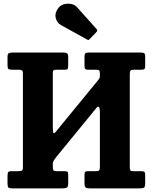

<svg xmlns="http://www.w3.org/2000/svg" viewBox="-20 -1040 844 1060"><path d="M531.5 -633.5Q531.5 -647.5 527.5 -651.2Q523.5 -655 509.5 -655H468Q454.5 -655 450.5 -659.2Q446.5 -663.5 446.5 -678V-724.5Q446.5 -741 451 -745.5Q455.5 -750 471.5 -750H756.5Q770 -750 775.8 -746.2Q781.5 -742.5 781.5 -728.5V-675.5Q781.5 -663 777.2 -659Q773 -655 759.5 -655H720.5Q705.5 -655 701 -650.8Q696.5 -646.5 696.5 -631V-116Q696.5 -103.5 699.8 -99.2Q703 -95 715.5 -95H759Q772.5 -95 777 -91Q781.5 -87 781.5 -73V-31.5Q781.5 -9.5 775.8 -4.8Q770 0 749 0H476.5Q459 0 452.8 -5Q446.5 -10 446.5 -28.5V-75Q446.5 -87 450.5 -91Q454.5 -95 466 -95H508Q522.5 -95 527 -99.5Q531.5 -104 531.5 -119.5V-417Q531.5 -444.5 525.8 -449.5Q520 -454.5 511 -442.5L290.5 -173Q284.5 -165 278 -155.5Q271.5 -146 271.5 -133V-120Q271.5 -105.5 274.8 -100.2Q278 -95 292.5 -95H335Q347.5 -95 352 -92Q356.5 -89 356.5 -76V-29Q356.5 -9.5 349.5 -4.8Q342.5 0 324 0H49Q32 0 26.8 -4.5Q21.5 -9 21.5 -27V-68.5Q21.5 -83.5 25 -89.2Q28.5 -95 43.5 -95H80Q95.5 -95 101 -98Q106.5 -101 106.5 -116V-634Q106.5 -647.5 101.8 -651.2Q97 -655 83.5 -655H46.5Q30.5 -655 26 -659.8Q21.5 -664.5 21.5 -681.5V-726.5Q21.5 -741.5 28.2 -745.8Q35 -750 49 -750H326.5Q342.5 -750 349.5 -746Q356.5 -742 356.5 -725V-676.5Q356.5 -662.5 352.8 -658.8Q349 -655 335.5 -655H292Q279 -655 275.2 -651.2Q271.5 -647.5 271.5 -634V-338Q271.5 -310 275.5 -305.5Q279.5 -301 290.5 -315.5L523 -599Q527 -603.5 529.2 -608.2Q531.5 -613 531.5 -623ZM460.5 -822 317.5 -901Q294.5 -914 287.8 -940.5Q281 -967 301.5 -995Q313 -1011 333 -1016.5Q353 -1022 373.2 -1018Q393.5 -1014 405 -1000.5L512 -881Q521 -872 512.5 -863L475.5 -825Q471.5 -820.5 468.8 -819.5Q466 -818.5 460.5 -822Z"/></svg>

Font: Besley* Narrow
Style: Bold
Weight: 700
Width: 4
Designer: Owen Earl
Foundry: indestructible type*
Version: Version 3.000; ttfautohint (v1.8.3)